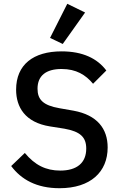

<svg xmlns="http://www.w3.org/2000/svg" viewBox="-20 -981 640 1013"><path d="M294 12C458 12 548 -74 548 -203C548 -302 493 -374 368 -397L294 -410C207 -425 178 -456 178 -513C178 -581 222 -617 305 -617C382 -617 432 -586 471 -539L541 -609C493 -673 416 -710 305 -710C156 -710 65 -640 65 -508C65 -416 112 -335 244 -314L320 -302C404 -287 435 -257 435 -197C435 -122 386 -81 298 -81C222 -81 164 -110 111 -174L39 -105C92 -34 173 12 294 12ZM429 -915 335 -961 244 -781 311 -749Z"/></svg>

Font: IBM Mono Medium
Style: Regular
Weight: 500
Monospace: yes
Designer: Mike Abbink, Paul van der Laan, Pieter van Rosmalen
Foundry: Bold Monday
Version: Version 2.3